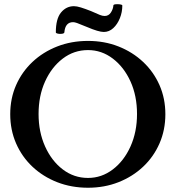

<svg xmlns="http://www.w3.org/2000/svg" viewBox="-20 -868 824 901"><path d="M393 13Q315 13 248.5 -13Q182 -39 132.5 -85.5Q83 -132 55.5 -195Q28 -258 28 -332Q28 -406 55.5 -468.5Q83 -531 132.5 -577.5Q182 -624 248.5 -650Q315 -676 393 -676Q470 -676 536 -650Q602 -624 651.5 -577.5Q701 -531 728.5 -468.5Q756 -406 756 -332Q756 -258 728.5 -195Q701 -132 651.5 -85.5Q602 -39 536 -13Q470 13 393 13ZM393 -33Q457 -33 509.5 -73Q562 -113 592.5 -181Q623 -249 623 -333Q623 -418 592.5 -485.5Q562 -553 509.5 -593Q457 -633 393 -633Q327 -633 274.5 -593Q222 -553 191.5 -485.5Q161 -418 161 -333Q161 -249 191.5 -181Q222 -113 274.5 -73Q327 -33 393 -33ZM467 -718Q443 -718 389 -741Q353 -756 341.5 -760Q330 -764 323 -764Q286 -764 282 -716Q281 -711 271 -709.5Q261 -708 251.5 -710Q242 -712 242 -716Q242 -780 266.5 -809.5Q291 -839 327 -839Q340 -839 359.5 -833Q379 -827 407 -816Q436 -803 448.5 -798Q461 -793 471 -793Q490 -793 500.5 -809.5Q511 -826 512 -842Q512 -847 522.5 -848Q533 -849 543.5 -847.5Q554 -846 554 -842Q554 -811 542.5 -782.5Q531 -754 511.5 -736Q492 -718 467 -718Z"/></svg>

Font: Junicode SmExp
Style: Bold
Weight: 700
Width: 6
Designer: Peter S. Baker
Version: Version 2.205; ttfautohint (v1.8.4)